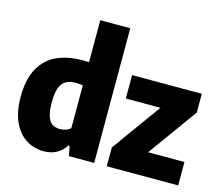

<svg xmlns="http://www.w3.org/2000/svg" viewBox="-112 -956 1285 1113"><g transform="rotate(15 530.0 -399.0)"><path d="M26.5 -263Q26.5 -407 100.2 -482.2Q174 -557.5 323 -557.5Q336.5 -557.5 357.5 -555.5V-808H537.5V0H386L374.5 -58.5H366.5Q346.5 -26 313.8 -7.8Q281 10.5 237 10.5Q178.5 10.5 131 -18.8Q83.5 -48 55 -109.5Q26.5 -171 26.5 -263ZM357.5 -160.5V-417Q332.5 -421 315 -421Q279 -421 255.8 -407.5Q232.5 -394 220.8 -362.5Q209 -331 209 -278Q209 -224 219.2 -193.2Q229.5 -162.5 248.2 -150.2Q267 -138 295 -138Q313 -138 329.5 -143.8Q346 -149.5 357.5 -160.5ZM823.5 -140.5H1041.5V0H613V-113L826 -408H618V-548.5H1036.5V-436Z"/></g></svg>

Font: Encode Sans Semi Condensed ExBd
Style: Regular
Weight: 800
Width: 4
Designer: Multiple Designers
Foundry: Impallari Type
Version: Version 2.000